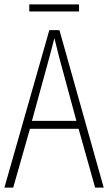

<svg xmlns="http://www.w3.org/2000/svg" viewBox="-20 -852 491 872"><path d="M339 -832H113V-800H339ZM412 0H451L250 -715H204L0 0H40L116 -267H337ZM249 -591 327 -303H125L204 -591C212 -623 220 -649 227 -679C234 -649 242 -621 249 -591Z"/></svg>

Font: Noto Sans Sinhala UI Condensed ExtraLight
Style: Regular
Weight: 200
Width: 3
Designer: Jelle Bosma - Monotype Design Team
Foundry: Monotype Imaging Inc.
Version: Version 2.006